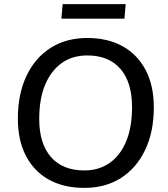

<svg xmlns="http://www.w3.org/2000/svg" viewBox="-20 -906 819 935"><path d="M391 9Q290 9 217.5 -31.5Q145 -72 106 -147.5Q67 -223 67 -328Q67 -447 108.5 -535.5Q150 -624 226 -672.5Q302 -721 405 -721Q505 -721 577.5 -680.5Q650 -640 689.5 -564.5Q729 -489 729 -384Q729 -264 687 -176Q645 -88 569.5 -39.5Q494 9 391 9ZM391 -76Q462 -76 514.5 -113Q567 -150 595 -219Q623 -288 623 -384Q623 -505 566.5 -570.5Q510 -636 405 -636Q332 -636 280 -598.5Q228 -561 199.5 -492.5Q171 -424 171 -327Q171 -207 228 -141.5Q285 -76 391 -76ZM279 -815 285 -886H592L586 -815Z"/></svg>

Font: Muli SemiBold
Style: Italic
Weight: 600
Italic angle: -4.541°
Designer: Vernon Adams
Foundry: Vernon Adams
Version: Version 2.100; ttfautohint (v1.8.1.43-b0c9)